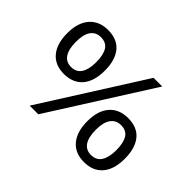

<svg xmlns="http://www.w3.org/2000/svg" viewBox="-130 -868 1113 1113"><g transform="rotate(45 426.5 -311.5)"><path d="M659 -622 265 0H194L588 -622ZM204 -270Q131 -270 91 -317.5Q51 -365 51 -452Q51 -538 92.5 -585Q134 -632 205 -632Q282 -632 320.5 -584.5Q359 -537 359 -452Q359 -364 318.5 -317Q278 -270 204 -270ZM205 -328Q248 -328 268.5 -360Q289 -392 289 -451Q289 -510 269.5 -541.5Q250 -573 206 -573Q165 -573 143.5 -542.5Q122 -512 122 -451Q122 -391 143 -359.5Q164 -328 205 -328ZM648 9Q574 9 534 -39Q494 -87 494 -173Q494 -259 535 -306Q576 -353 649 -353Q725 -353 763.5 -305.5Q802 -258 802 -172Q802 -85 761.5 -38Q721 9 648 9ZM647 -49Q691 -49 711.5 -81.5Q732 -114 732 -173Q732 -232 712.5 -263.5Q693 -295 649 -295Q608 -295 586 -264Q564 -233 564 -173Q564 -112 585 -80.5Q606 -49 647 -49Z"/></g></svg>

Font: oriya115
Style: Regular
Weight: 400
Designer: Amélie Bonet and Sol Matas
Foundry: Google LLC
Version: Version 2.003